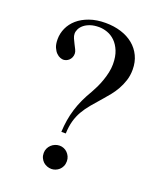

<svg xmlns="http://www.w3.org/2000/svg" viewBox="-130 -759 705 852"><g transform="rotate(20 222.0 -332.5)"><path d="M269 -41.5Q269 -28.3 264.2 -17.8Q259.3 -7.3 251.7 -0.5Q244.1 6.3 234.6 10Q225.1 13.7 215.8 13.7Q205.1 13.7 195.1 10Q185.1 6.3 177.2 -0.7Q169.4 -7.8 164.6 -18.1Q159.7 -28.3 159.7 -41.5Q159.7 -53.2 164.3 -63.2Q168.9 -73.2 176.8 -80.6Q184.6 -87.9 194.6 -92Q204.6 -96.2 215.8 -96.2Q226.1 -96.2 235.6 -92.3Q245.1 -88.4 252.4 -81.1Q259.8 -73.7 264.4 -63.7Q269 -53.7 269 -41.5ZM404.3 -523.4Q404.3 -495.6 396.5 -471.7Q388.7 -447.8 377.2 -427.5Q365.7 -407.2 352.5 -390.9Q339.4 -374.5 328.1 -361.8Q302.2 -332.5 283 -309.6Q263.7 -286.6 250.7 -263.9Q237.8 -241.2 230.7 -215.8Q223.6 -190.4 222.2 -156.2H201.2Q202.6 -185.5 207 -212.4Q211.4 -239.3 219.5 -265.4Q227.5 -291.5 239.5 -317.4Q251.5 -343.3 267.6 -370.1Q274.9 -382.8 283.2 -400.1Q291.5 -417.5 298.3 -436.8Q305.2 -456.1 309.6 -476.6Q314 -497.1 314 -516.1Q314 -552.7 303.5 -578.4Q293 -604 276.4 -620.1Q259.8 -636.2 239.5 -643.3Q219.2 -650.4 200.2 -650.4Q176.8 -650.4 159.4 -644.5Q142.1 -638.7 130.4 -629.2Q118.7 -619.6 113 -608.2Q107.4 -596.7 107.4 -585.9Q107.4 -575.7 112.3 -564.5Q117.2 -553.2 123 -542.2Q128.9 -531.2 133.8 -521Q138.7 -510.7 138.7 -502.4Q138.7 -492.2 135 -484.1Q131.3 -476.1 125.5 -470.7Q119.6 -465.3 112.5 -462.6Q105.5 -460 99.1 -460Q93.8 -460 84.7 -463.1Q75.7 -466.3 66.9 -474.9Q58.1 -483.4 51.5 -498.3Q44.9 -513.2 44.9 -537.1Q44.9 -564.5 56.4 -589.8Q67.9 -615.2 90.3 -634.8Q112.8 -654.3 145.8 -666Q178.7 -677.7 221.2 -677.7Q260.7 -677.7 294.4 -667.2Q328.1 -656.7 352.5 -636.7Q377 -616.7 390.6 -588.1Q404.3 -559.6 404.3 -523.4Z"/></g></svg>

Font: Goda
Style: Regular
Weight: 400
Version: 1.0.5